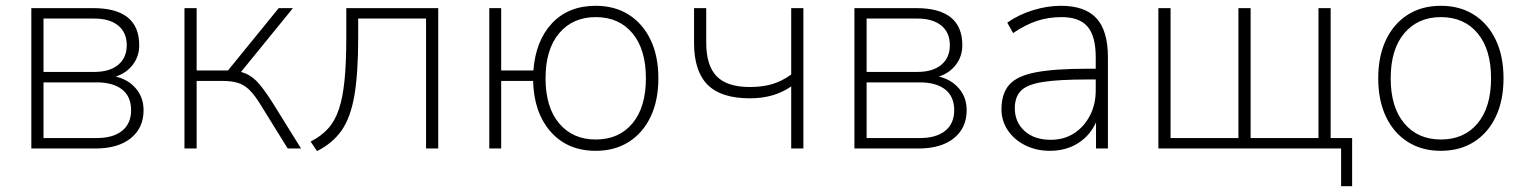

<svg xmlns="http://www.w3.org/2000/svg" viewBox="-20 -512 5260 662"><path d="M88 0V-484H301Q460 -484 460 -356Q460 -318 438 -289Q416 -260 379 -248Q422 -238 448.5 -207Q475 -176 475 -132Q475 -71 431 -35.5Q387 0 309 0ZM130 -264H305Q358 -264 387.5 -288.5Q417 -313 417 -356Q417 -400 387.5 -424Q358 -448 305 -448H130ZM130 -36H313Q370 -36 401 -61Q432 -86 432 -132Q432 -179 401 -203.5Q370 -228 313 -228H130Z M616 0V-484H658V-269H766L941 -484H990L811 -264Q841 -256 864 -233Q887 -210 921 -156L1018 0H972L879 -150Q859 -183 841 -201Q823 -219 801 -226Q779 -233 746 -233H658V0Z M1073 9 1051 -24Q1087 -42 1111 -68.5Q1135 -95 1148.5 -135.5Q1162 -176 1168 -236Q1174 -296 1174 -383V-484H1491V0H1449V-448H1215V-382Q1215 -260 1202 -183.5Q1189 -107 1158 -62.5Q1127 -18 1073 9Z M2034 8Q1937 8 1879 -57.5Q1821 -123 1818 -233H1708V0H1667V-484H1708V-269H1819Q1827 -372 1883.5 -432Q1940 -492 2034 -492Q2100 -492 2148.5 -461Q2197 -430 2223.5 -374Q2250 -318 2250 -242Q2250 -166 2223.5 -110Q2197 -54 2148.5 -23Q2100 8 2034 8ZM2034 -31Q2114 -31 2160.5 -86.5Q2207 -142 2207 -242Q2207 -342 2160.5 -397.5Q2114 -453 2034 -453Q1955 -453 1908 -397.5Q1861 -342 1861 -242Q1861 -142 1908 -86.5Q1955 -31 2034 -31Z M2708 0V-214Q2649 -173 2566 -173Q2466 -173 2419.5 -220Q2373 -267 2373 -364V-484H2415V-365Q2415 -286 2451 -249Q2487 -212 2565 -212Q2609 -212 2642.5 -222Q2676 -232 2708 -255V-484H2750V0Z M2926 0V-484H3139Q3298 -484 3298 -356Q3298 -318 3276 -289Q3254 -260 3217 -248Q3260 -238 3286.5 -207Q3313 -176 3313 -132Q3313 -71 3269 -35.5Q3225 0 3147 0ZM2968 -264H3143Q3196 -264 3225.5 -288.5Q3255 -313 3255 -356Q3255 -400 3225.5 -424Q3196 -448 3143 -448H2968ZM2968 -36H3151Q3208 -36 3239 -61Q3270 -86 3270 -132Q3270 -179 3239 -203.5Q3208 -228 3151 -228H2968Z M3600 8Q3553 8 3515 -11Q3477 -30 3455 -62.5Q3433 -95 3433 -135Q3433 -189 3459.5 -219.5Q3486 -250 3550.5 -262.5Q3615 -275 3728 -275H3758V-315Q3758 -387 3730 -420Q3702 -453 3640 -453Q3595 -453 3555.5 -440Q3516 -427 3473 -398L3453 -434Q3491 -461 3540.5 -476.5Q3590 -492 3638 -492Q3721 -492 3760.5 -449Q3800 -406 3800 -315V0H3759V-90Q3738 -44 3696.5 -18Q3655 8 3600 8ZM3603 -30Q3649 -30 3683.5 -52.5Q3718 -75 3738 -113.5Q3758 -152 3758 -201V-238H3730Q3631 -238 3576.5 -229.5Q3522 -221 3500.5 -199.5Q3479 -178 3479 -139Q3479 -91 3512.5 -60.5Q3546 -30 3603 -30Z M4604 130V0H3974V-484H4016V-36H4250V-484H4292V-36H4526V-484H4568V-36H4642V130Z M4948 8Q4882 8 4833.5 -23Q4785 -54 4758.5 -110Q4732 -166 4732 -242Q4732 -318 4758.5 -374Q4785 -430 4833.5 -461Q4882 -492 4948 -492Q5014 -492 5062.5 -461Q5111 -430 5137.5 -374Q5164 -318 5164 -242Q5164 -166 5137.5 -110Q5111 -54 5062.5 -23Q5014 8 4948 8ZM4948 -31Q5028 -31 5074.5 -86.5Q5121 -142 5121 -242Q5121 -342 5074.5 -397.5Q5028 -453 4948 -453Q4869 -453 4822 -397.5Q4775 -342 4775 -242Q4775 -142 4822 -86.5Q4869 -31 4948 -31Z"/></svg>

Font: Nunito Sans ExtraLight
Style: Regular
Weight: 200
Designer: Vernon Adams
Foundry: Vernon Adams
Version: Version 3.006; ttfautohint (v1.8.3)